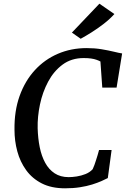

<svg xmlns="http://www.w3.org/2000/svg" viewBox="-20 -1012 683 1040"><path d="M332.5 8Q258.5 8 206.5 -18.5Q154.5 -45 121.8 -90.2Q89 -135.5 73.8 -192Q58.5 -248.5 58.5 -308.5Q57 -410.5 86.2 -492.2Q115.5 -574 168.8 -632Q222 -690 293.8 -720.8Q365.5 -751.5 449.5 -751.5Q493 -751.5 530.5 -745.2Q568 -739 596.5 -732Q625 -725 641.5 -722.5L611.5 -537.5H534L524 -679Q514.5 -684 502.5 -688.2Q490.5 -692.5 473.8 -695Q457 -697.5 433 -697.5Q367 -697.5 319.2 -662.2Q271.5 -627 241 -570Q210.5 -513 196.5 -446.2Q182.5 -379.5 184 -317Q185.5 -262.5 195.2 -214.5Q205 -166.5 224.8 -130.2Q244.5 -94 276 -73.2Q307.5 -52.5 352 -52.5Q371 -52.5 395.5 -56.2Q420 -60 443.2 -69.2Q466.5 -78.5 482 -95.5Q487 -106 491.5 -118.5Q496 -131 500.2 -144.5Q504.5 -158 508.8 -172Q513 -186 516.5 -199.5H584.5L564 -47.5Q550 -40 528.8 -30.8Q507.5 -21.5 478.8 -12.5Q450 -3.5 413.5 2.2Q377 8 332.5 8ZM417 -802 369.5 -835.5 518.5 -992 599.5 -936Q575.5 -909 542.2 -883.2Q509 -857.5 475.5 -836.5Q442 -815.5 417 -802Z"/></svg>

Font: Merriweather Medium
Style: Italic
Weight: 500
Italic angle: -7.8°
Version: Version 2.101